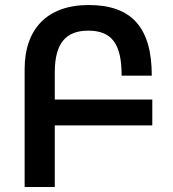

<svg xmlns="http://www.w3.org/2000/svg" viewBox="-20 -744 687 764"><path d="M78 0H198V-245H586V-348H198V-456C198 -573 243 -622 331 -622C424 -622 464 -571 464 -443H584C584 -633 505 -724 333 -724C168 -724 78 -629 78 -469Z"/></svg>

Font: Noto Sans Armenian SemiCondensed SemiBold
Style: Regular
Weight: 600
Width: 4
Designer: Monotype Design Team
Foundry: Monotype Imaging Inc.
Version: Version 2.008